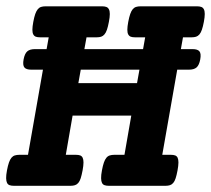

<svg xmlns="http://www.w3.org/2000/svg" viewBox="-24 -600 681 620"><path d="M114.7 -375H77.1Q60.5 -375 54.7 -382.3Q48.8 -389.6 52.2 -408.2Q55.7 -426.8 64 -434.1Q72.3 -441.4 88.9 -441.4H126.5L133.3 -479.5H105.5Q97.2 -479.5 91.8 -481.4Q86.4 -483.4 83.5 -488.8Q80.6 -494.1 80.6 -503.9Q80.6 -513.7 83.5 -529.3Q86.4 -544.9 89.8 -554.7Q93.3 -564.5 97.9 -570.1Q102.5 -575.7 108.6 -577.6Q114.7 -579.6 123 -579.6H305.7Q314 -579.6 319.3 -577.6Q324.7 -575.7 327.6 -570.1Q330.6 -564.5 330.6 -554.7Q330.6 -544.9 327.6 -529.3Q324.7 -513.7 321.3 -503.9Q317.9 -494.1 313.2 -488.8Q308.6 -483.4 302.5 -481.4Q296.4 -479.5 288.1 -479.5H255.4L248.5 -441.4H438L444.8 -479.5H412.1Q403.8 -479.5 398.4 -481.4Q393.1 -483.4 390.1 -488.8Q387.2 -494.1 387.2 -503.9Q387.2 -513.7 390.1 -529.3Q393.1 -544.9 396.5 -554.7Q399.9 -564.5 404.5 -570.1Q409.2 -575.7 415.3 -577.6Q421.4 -579.6 429.7 -579.6H612.3Q620.6 -579.6 626 -577.6Q631.3 -575.7 634.3 -570.1Q637.2 -564.5 637.2 -554.7Q637.2 -544.9 634.3 -529.3Q631.3 -513.7 627.9 -503.9Q624.5 -494.1 619.9 -488.8Q615.2 -483.4 609.1 -481.4Q603 -479.5 594.7 -479.5H566.9L560.1 -441.4H597.7Q614.3 -441.4 620.1 -434.1Q626 -426.8 622.6 -408.2Q619.1 -389.6 610.8 -382.3Q602.5 -375 585.9 -375H548.3L500 -100.1H527.8Q536.1 -100.1 541.5 -98.1Q546.9 -96.2 549.6 -90.6Q552.2 -85 552.2 -75.2Q552.2 -65.4 549.3 -49.8Q546.4 -34.2 543.2 -24.4Q540 -14.6 535.4 -9.3Q530.8 -3.9 524.7 -2Q518.6 0 510.3 0H327.6Q319.3 0 313.7 -2Q308.1 -3.9 305.4 -9.3Q302.7 -14.6 302.5 -24.4Q302.2 -34.2 305.2 -49.8Q308.1 -65.4 311.5 -75.2Q314.9 -85 319.6 -90.6Q324.2 -96.2 330.6 -98.1Q336.9 -100.1 345.2 -100.1H377.9L399.9 -226.6H210.4L188.5 -100.1H221.2Q229.5 -100.1 234.9 -98.1Q240.2 -96.2 242.9 -90.6Q245.6 -85 245.6 -75.2Q245.6 -65.4 242.7 -49.8Q239.7 -34.2 236.6 -24.4Q233.4 -14.6 228.8 -9.3Q224.1 -3.9 218 -2Q211.9 0 203.6 0H21Q12.7 0 7.1 -2Q1.5 -3.9 -1.2 -9.3Q-3.9 -14.6 -4.2 -24.4Q-4.4 -34.2 -1.5 -49.8Q1.5 -65.4 4.9 -75.2Q8.3 -85 12.9 -90.6Q17.6 -96.2 23.9 -98.1Q30.3 -100.1 38.6 -100.1H66.4ZM418.5 -331.5 426.3 -375H236.8L229 -331.5Z"/></svg>

Font: Courier Prime
Style: Bold Italic
Weight: 700
Monospace: yes
Designer: Alan Dague-Greene
Foundry: Quote-Unquote Apps
Version: Version 1.202